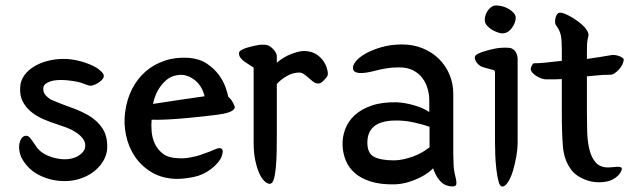

<svg xmlns="http://www.w3.org/2000/svg" viewBox="-20 -645 2315 704"><path d="M54 -325Q55 -349 69 -368.5Q83 -388 105.5 -401.5Q128 -415 156 -422Q184 -429 213 -429Q245 -429 278.5 -419.5Q312 -410 335 -396Q343 -391 353 -381Q363 -371 360 -362Q359 -358 353 -351.5Q347 -345 338.5 -340Q330 -335 320 -332Q310 -329 301 -333Q276 -343 259 -346Q242 -349 223 -351Q185 -354 163 -346Q141 -338 139 -324Q137 -307 147.5 -295.5Q158 -284 171 -278Q206 -263 241.5 -250.5Q277 -238 306 -221Q338 -202 356.5 -173Q375 -144 373 -100Q371 -74 357 -52Q343 -30 321.5 -14Q300 2 273 10.5Q246 19 218 19Q168 19 125.5 -2Q83 -23 61 -63Q55 -73 52 -87Q49 -101 50.5 -113.5Q52 -126 57.5 -135.5Q63 -145 73 -147Q83 -149 91.5 -138Q100 -127 112 -109Q128 -85 157 -73.5Q186 -62 213 -61Q245 -60 267 -73.5Q289 -87 292 -104Q295 -121 285 -135Q275 -149 259 -159.5Q243 -170 224.5 -177Q206 -184 193 -188Q164 -197 138 -208.5Q112 -220 93 -236Q74 -252 63 -273.5Q52 -295 54 -325Z M628 11Q576 10 537.5 -12.5Q499 -35 475 -70.5Q451 -106 442 -149.5Q433 -193 439 -235Q445 -281 464.5 -319Q484 -357 514 -383Q544 -409 584 -422.5Q624 -436 671 -433Q711 -430 738 -412Q765 -394 782 -371Q799 -348 807 -325Q815 -302 817 -290Q827 -282 834 -269Q841 -256 841 -251Q838 -236 800 -228Q785 -225 750 -221Q715 -217 674.5 -213Q634 -209 595.5 -207Q557 -205 536 -206Q534 -187 536 -163Q538 -139 548 -117.5Q558 -96 578 -81Q598 -66 632 -65Q654 -63 679.5 -68Q705 -73 715 -77Q753 -90 770 -98Q787 -106 794 -98Q800 -92 792.5 -71Q785 -50 755 -26Q725 -3 690 4Q655 11 628 11ZM730 -292Q727 -307 718.5 -322.5Q710 -338 696.5 -349.5Q683 -361 665.5 -367Q648 -373 628 -369Q609 -366 594.5 -355Q580 -344 569 -329Q558 -314 551 -297Q544 -280 541 -264Q595 -272 640 -279Q685 -286 730 -292Z M910 -397Q903 -402 894 -407.5Q885 -413 876.5 -419Q868 -425 862 -433Q856 -441 856 -450Q856 -457 867 -462.5Q878 -468 885 -470Q898 -474 919.5 -478.5Q941 -483 958 -480Q964 -479 970.5 -474.5Q977 -470 982.5 -464Q988 -458 991.5 -451.5Q995 -445 995 -440V-415Q1019 -436 1048 -447Q1077 -458 1094 -458Q1123 -458 1143 -444Q1163 -430 1174 -407Q1178 -399 1181 -385Q1184 -371 1179 -364Q1175 -358 1164.5 -347.5Q1154 -337 1143 -339Q1135 -340 1127 -346.5Q1119 -353 1111 -360Q1103 -367 1094.5 -373Q1086 -379 1077 -379Q1054 -379 1031.5 -366Q1009 -353 995 -337V-156Q995 -124 994.5 -91Q994 -58 991.5 -31.5Q989 -5 984 12Q979 29 969 29Q960 29 949.5 19Q939 9 930.5 -10Q922 -29 916 -57Q910 -85 910 -121Z M1554 -277Q1554 -298 1548 -319.5Q1542 -341 1529 -358.5Q1516 -376 1495 -387Q1474 -398 1443 -398Q1418 -398 1394.5 -394Q1371 -390 1353 -385Q1283 -367 1275 -390Q1271 -402 1283 -418Q1295 -434 1319.5 -448Q1344 -462 1378.5 -472Q1413 -482 1454 -482Q1495 -482 1529.5 -468Q1564 -454 1589 -429.5Q1614 -405 1628 -372Q1642 -339 1642 -301V-83Q1642 -68 1643 -44Q1644 -20 1649 -1Q1657 29 1651 35Q1646 39 1635.5 38.5Q1625 38 1615 34Q1602 29 1589.5 13.5Q1577 -2 1568 -28Q1563 -22 1550.5 -12.5Q1538 -3 1519 6.5Q1500 16 1476.5 23Q1453 30 1427 31Q1375 32 1339 20.5Q1303 9 1280.5 -11Q1258 -31 1247.5 -57.5Q1237 -84 1236 -113Q1235 -143 1246 -172Q1257 -201 1281 -223Q1305 -245 1343 -258Q1381 -271 1434 -270Q1463 -269 1498 -259Q1533 -249 1554 -234ZM1555 -180Q1527 -190 1493.5 -197Q1460 -204 1426 -203Q1327 -201 1327 -122Q1327 -83 1351.5 -70Q1376 -57 1425 -57Q1441 -57 1459.5 -61Q1478 -65 1495.5 -71.5Q1513 -78 1528.5 -87Q1544 -96 1555 -105Z M1795 -378Q1795 -384 1793.5 -385.5Q1792 -387 1790 -388Q1780 -391 1766 -394.5Q1752 -398 1745 -401Q1735 -406 1728 -415.5Q1721 -425 1721 -435Q1721 -442 1732 -447.5Q1743 -453 1750 -455Q1775 -463 1796 -467Q1817 -471 1841 -470Q1853 -470 1860.5 -465Q1868 -460 1871.5 -453.5Q1875 -447 1876.5 -440.5Q1878 -434 1878 -430V-123Q1878 -99 1873 -70.5Q1868 -42 1860.5 -17.5Q1853 7 1842.5 23Q1832 39 1822 39Q1813 39 1808 20.5Q1803 2 1800 -24Q1797 -50 1796 -77Q1795 -104 1795 -122ZM1827 -523Q1816 -521 1796.5 -529.5Q1777 -538 1765 -552Q1757 -561 1757.5 -573.5Q1758 -586 1763.5 -597.5Q1769 -609 1778.5 -617Q1788 -625 1799 -625Q1811 -625 1823.5 -621.5Q1836 -618 1846.5 -611.5Q1857 -605 1864 -597Q1871 -589 1871 -580Q1871 -563 1858 -544Q1845 -525 1827 -523Z M2040 -466Q2040 -497 2036.5 -515Q2033 -533 2019 -552Q2016 -555 2015.5 -561.5Q2015 -568 2016 -575Q2017 -582 2020 -588Q2023 -594 2027 -597Q2035 -601 2051 -594.5Q2067 -588 2083.5 -577.5Q2100 -567 2113 -555.5Q2126 -544 2129 -538Q2138 -527 2138 -515Q2133 -497 2132.5 -483.5Q2132 -470 2132 -452V-429Q2155 -432 2177 -435.5Q2199 -439 2222 -443Q2228 -444 2235.5 -443Q2243 -442 2250 -439.5Q2257 -437 2262 -433.5Q2267 -430 2267 -427Q2267 -419 2262.5 -409.5Q2258 -400 2250.5 -391.5Q2243 -383 2234.5 -377Q2226 -371 2219 -371Q2190 -371 2163 -368L2132 -365V-233Q2132 -198 2133 -162.5Q2134 -127 2141 -97.5Q2148 -68 2164 -49.5Q2180 -31 2210 -31Q2217 -31 2225.5 -32Q2234 -33 2241.5 -33.5Q2249 -34 2254.5 -32.5Q2260 -31 2260 -26Q2260 -22 2256.5 -15Q2253 -8 2245.5 -0.5Q2238 7 2225.5 13.5Q2213 20 2196 22Q2158 27 2123.5 13Q2089 -1 2072 -26Q2048 -60 2044 -108Q2040 -156 2040 -229V-355Q2026 -354 2012 -354Q1998 -354 1982 -354Q1976 -354 1966.5 -357Q1957 -360 1948 -365.5Q1939 -371 1932.5 -378Q1926 -385 1926 -393Q1927 -399 1930.5 -405.5Q1934 -412 1937 -413Q1946 -413 1956 -413.5Q1966 -414 1976 -415L2040 -422Z"/></svg>

Font: Yeon Sung
Style: Regular
Weight: 400
Version: Version 1.001